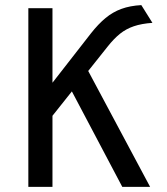

<svg xmlns="http://www.w3.org/2000/svg" viewBox="-20 -732 656 752"><path d="M91 0V-700H185.5V-408L335.5 -600.5Q365 -638 393.5 -661.5Q422 -685 455.5 -697.2Q489 -709.5 533.5 -712L577 -642.5Q534.5 -639.5 504.2 -629.2Q474 -619 450 -599.8Q426 -580.5 401.5 -549.5L325.5 -454L568 0H459L261.5 -374L185.5 -278.5V0Z"/></svg>

Font: Overpass Mono Light Medium
Style: Regular
Weight: 500
Monospace: yes
Version: Version 4.000